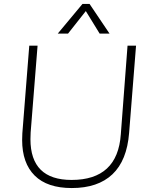

<svg xmlns="http://www.w3.org/2000/svg" viewBox="-20 -943 762 971"><path d="M92 -235Q92 -257 93 -269L128 -712H170L135 -273Q134 -261 134 -239Q134 -33 342 -33Q575 -33 591 -264L625 -712H668L633 -271Q622 -131 548.5 -61.5Q475 8 343 8Q219 8 155.5 -55Q92 -118 92 -235ZM272 -773 397 -923H433L534 -773H484L414 -887L324 -773Z"/></svg>

Font: Muli ExtraLight
Style: Italic
Weight: 275
Italic angle: -4.541°
Designer: Vernon Adams
Foundry: Vernon Adams
Version: Version 2.001